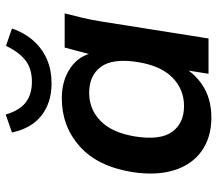

<svg xmlns="http://www.w3.org/2000/svg" viewBox="-64 -688 762 674"><g transform="rotate(-90 317.0 -351.0)"><path d="M241 10Q172 10 124 -24Q76 -58 56.5 -120.5Q37 -183 50 -268Q70 -390 140.5 -452.5Q211 -515 309 -515Q372 -515 416 -484.5Q460 -454 469 -402L459 -399L487 -505H607Q599 -474 591.5 -442Q584 -410 579 -379L519 0H395L412 -107H428Q403 -53 355.5 -21.5Q308 10 241 10ZM282 -86Q340 -86 381.5 -126.5Q423 -167 436 -248Q450 -336 419.5 -377.5Q389 -419 328 -419Q270 -419 229 -378.5Q188 -338 175 -258Q161 -170 191 -128Q221 -86 282 -86ZM362 -551Q314 -551 277.5 -568.5Q241 -586 219 -617.5Q197 -649 189 -690L252 -712Q266 -664 294 -642Q322 -620 367 -620Q413 -620 442 -642.5Q471 -665 493 -711L554 -690Q538 -644 509.5 -613Q481 -582 444 -566.5Q407 -551 362 -551Z"/></g></svg>

Font: Mulish ExtraLight
Style: Italic
Weight: 200
Italic angle: -9°
Designer: Vernon Adams
Foundry: Vernon Adams
Version: Version 3.603